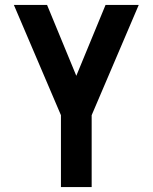

<svg xmlns="http://www.w3.org/2000/svg" viewBox="-20 -550 616 775"><path d="M226 205H350V-85L540 -530H406L288 -244L170 -530H36L226 -85Z"/></svg>

Font: Iosevka Sparkle
Style: Bold
Weight: 700
Designer: Belleve Invis
Foundry: Belleve Invis
Version: Version 4.5.0; ttfautohint (v1.8.3)